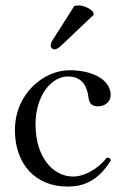

<svg xmlns="http://www.w3.org/2000/svg" viewBox="-20 -678 459 708"><path d="M254 -656 178.4 -537C170.3 -524.2 167 -520.2 167 -509C167 -502 174 -496 181 -496C188 -496 196 -500 211 -515L326 -624L323 -635C300 -657 274.4 -658 268 -658C263 -658 257 -657 254 -656ZM389 -87C385 -96 383 -96 374 -97C342 -55 291 -27 250 -27C175 -27 111 -99 111 -219C111 -324 168 -396 231 -396C287 -396 302.3 -353 306 -320C309 -293 322 -286 342 -286C362 -286 388 -298 388 -328C388 -380 328 -419 236 -419C142 -419 35 -333 35 -198C35 -75 109 10 229 10C286 10 341 -9 389 -87Z"/></svg>

Font: Libertinus Serif Display
Style: Regular
Weight: 400
Designer: Philipp H. Poll
Foundry: Khaled Hosny
Version: Version 6.1